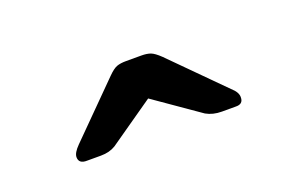

<svg xmlns="http://www.w3.org/2000/svg" viewBox="-36 -810 502 327"><g transform="rotate(-20 215.0 -646.5)"><path d="M65.9 -589.8Q65.9 -597.7 77.1 -608.9L168 -700.2Q177.7 -710 184.3 -712.4Q190.9 -714.8 201.2 -714.8H229Q238.8 -714.8 245.4 -712.4Q252 -710 262.2 -700.2L353 -608.9Q364.3 -599.1 363.8 -589.8Q363.8 -577.6 350.1 -578.1H325.2Q309.1 -578.1 296.9 -585L214.8 -642.1L132.8 -585Q121.6 -578.1 106 -578.1H81.1Q65.9 -577.6 65.9 -589.8Z"/></g></svg>

Font: Rubik AZ
Style: Regular
Weight: 400
Designer: Hubert and Fischer
Foundry: Hubert & Fischer
Version: Version 2.000